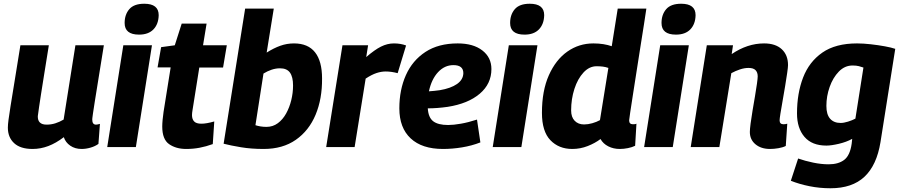

<svg xmlns="http://www.w3.org/2000/svg" viewBox="-20 -786 4813 1026"><path d="M154 10Q89 10 55.5 -21Q22 -52 22 -104Q22 -120 25.5 -146Q29 -172 36.5 -220Q44 -268 57 -346Q70 -424 89 -544H241Q226 -451 216 -388.5Q206 -326 199.5 -284.5Q193 -243 189 -215.5Q185 -188 182 -165Q181 -120 229 -120Q253 -120 275.5 -127Q298 -134 320 -147L383 -544H535Q517 -431 505 -358Q493 -285 486.5 -243Q480 -201 477 -181Q474 -161 473.5 -155Q473 -149 473 -147Q473 -120 493 -120Q496 -120 501.5 -121Q507 -122 514 -124L506 -17Q488 -4 463.5 3Q439 10 416 10Q381 10 355.5 -7.5Q330 -25 321 -53Q279 -21 238 -5.5Q197 10 154 10Z M751 -766Q828 -766 828 -705Q827 -657 800 -629Q773 -601 723 -601Q646 -601 646 -663Q646 -708 671 -737Q696 -766 751 -766ZM553 0 639 -544H792L706 0Z M1125 -137 1117 -16Q1081 -3 1046.5 3.5Q1012 10 975 10Q921 10 884 -15.5Q847 -41 847 -110Q847 -125 849 -146.5Q851 -168 854 -188L892 -426H822L841 -534L914 -544L951 -660H1084L1065 -544H1192L1172 -425H1045L1009 -199Q1006 -182 1006 -171Q1006 -149 1017.5 -137Q1029 -125 1056 -125Q1070 -125 1087 -128Q1104 -131 1125 -137Z M1443 -740 1405 -505Q1443 -529 1478 -541.5Q1513 -554 1551 -554Q1626 -554 1663.5 -506.5Q1701 -459 1701 -367Q1702 -258 1666.5 -173Q1631 -88 1561 -39Q1491 10 1389 10Q1323 10 1268.5 1Q1214 -8 1175 -18L1290 -740ZM1476 -421Q1454 -421 1431.5 -413.5Q1409 -406 1388 -393L1345 -117Q1357 -113 1372 -110.5Q1387 -108 1404 -108Q1438 -108 1464.5 -127.5Q1491 -147 1509 -179.5Q1527 -212 1536.5 -251Q1546 -290 1546 -329Q1546 -375 1529.5 -398Q1513 -421 1476 -421Z M1947 -544 1937 -481Q1982 -520 2016 -537Q2050 -554 2085 -554Q2121 -554 2150 -543L2105 -395Q2071 -404 2041 -404Q2017 -404 1991.5 -395.5Q1966 -387 1934 -366L1875 0H1723L1810 -544Z M2547 -25Q2501 -7 2449 1.5Q2397 10 2347 10Q2235 10 2174.5 -46.5Q2114 -103 2114 -207Q2114 -306 2149 -384.5Q2184 -463 2253.5 -508.5Q2323 -554 2426 -554Q2509 -554 2557.5 -516.5Q2606 -479 2606 -417Q2606 -338 2543.5 -285Q2481 -232 2372 -215Q2315 -207 2266 -207Q2269 -158 2295 -138Q2321 -118 2375 -118Q2403 -118 2443 -125Q2483 -132 2529 -147ZM2403 -438Q2356 -438 2321 -400.5Q2286 -363 2272 -298Q2286 -299 2301 -300.5Q2316 -302 2330 -304Q2389 -314 2422 -337Q2455 -360 2456 -395Q2456 -438 2403 -438Z M2811 -766Q2888 -766 2888 -705Q2887 -657 2860 -629Q2833 -601 2783 -601Q2706 -601 2706 -663Q2706 -708 2731 -737Q2756 -766 2811 -766ZM2613 0 2699 -544H2852L2766 0Z M3292 10Q3258 10 3230.5 -4Q3203 -18 3189 -43Q3160 -21 3120.5 -5.5Q3081 10 3038 10Q2966 10 2921 -37Q2876 -84 2876 -183Q2876 -301 2913 -384Q2950 -467 3012 -510.5Q3074 -554 3151 -554Q3180 -554 3204.5 -550Q3229 -546 3249 -539L3281 -740H3434Q3430 -711 3421.5 -657.5Q3413 -604 3402.5 -537.5Q3392 -471 3381.5 -403.5Q3371 -336 3362 -278.5Q3353 -221 3347.5 -184Q3342 -147 3342 -143Q3342 -122 3362 -122Q3367 -122 3372 -122.5Q3377 -123 3381 -125L3374 -7Q3358 1 3335.5 5.5Q3313 10 3292 10ZM3101 -121Q3122 -121 3145 -127.5Q3168 -134 3186 -144L3231 -423Q3217 -428 3202 -430Q3187 -432 3168 -432Q3129 -432 3098 -398.5Q3067 -365 3049.5 -311Q3032 -257 3032 -196Q3032 -160 3051 -140.5Q3070 -121 3101 -121Z M3620 -766Q3697 -766 3697 -705Q3696 -657 3669 -629Q3642 -601 3592 -601Q3515 -601 3515 -663Q3515 -708 3540 -737Q3565 -766 3620 -766ZM3422 0 3508 -544H3661L3575 0Z M3757 -544H3897L3890 -497Q3974 -554 4063 -554Q4124 -554 4157.5 -523Q4191 -492 4191 -438Q4191 -427 4186.5 -396Q4182 -365 4175.5 -325.5Q4169 -286 4162 -247Q4155 -208 4150.5 -179.5Q4146 -151 4146 -143Q4146 -122 4167 -122Q4178 -122 4187 -125L4179 -6Q4163 2 4139.5 6Q4116 10 4095 10Q4047 10 4017 -15Q3987 -40 3987 -81Q3987 -95 3991 -126Q3995 -157 4001.5 -195.5Q4008 -234 4014.5 -272Q4021 -310 4025 -339Q4029 -368 4029 -378Q4029 -399 4017.5 -411Q4006 -423 3980 -423Q3958 -423 3934 -415Q3910 -407 3888 -395L3824 0H3671Z M4206 180 4245 61Q4282 74 4325.5 83Q4369 92 4408 92Q4460 92 4491 68.5Q4522 45 4531 -17L4534 -44Q4503 -27 4462.5 -17.5Q4422 -8 4396 -8Q4319 -8 4279 -54.5Q4239 -101 4239 -180Q4239 -287 4271.5 -371.5Q4304 -456 4374.5 -505Q4445 -554 4560 -554Q4593 -554 4633 -549.5Q4673 -545 4708.5 -538.5Q4744 -532 4764 -525L4685 -26Q4665 97 4599.5 158.5Q4534 220 4418 220Q4360 220 4305.5 209Q4251 198 4206 180ZM4594 -425Q4583 -429 4569.5 -432.5Q4556 -436 4536 -436Q4494 -436 4462.5 -403.5Q4431 -371 4413.5 -321.5Q4396 -272 4396 -220Q4396 -174 4416 -151.5Q4436 -129 4472 -129Q4489 -129 4511.5 -136Q4534 -143 4551 -152Z"/></svg>

Font: Georama
Style: Bold Italic
Weight: 700
Italic angle: -9°
Designer: Jean-Baptiste Levee
Foundry: Production Type
Version: Version 1.000